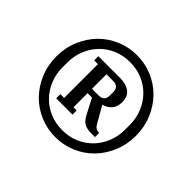

<svg xmlns="http://www.w3.org/2000/svg" viewBox="-105 -846 683 683"><g transform="rotate(45 237.0 -504.0)"><path d="M142 -419H161V-589H142V-610H251Q282 -610 300 -596.5Q318 -583 318 -554Q318 -532 306 -517.5Q294 -503 274 -498L310 -435Q319 -419 335 -419H337V-398H319Q299 -398 286 -404Q273 -410 263 -427L230 -490H208V-419H224V-398H142ZM237 -333Q271 -333 299.5 -345Q328 -357 349 -378.5Q370 -400 382 -429Q394 -458 394 -491V-517Q394 -550 382 -579Q370 -608 349 -629.5Q328 -651 299.5 -663Q271 -675 237 -675Q203 -675 174.5 -663Q146 -651 125 -629.5Q104 -608 92 -579Q80 -550 80 -517V-491Q80 -458 92 -429Q104 -400 125 -378.5Q146 -357 174.5 -345Q203 -333 237 -333ZM237 -298Q196 -298 159.5 -313.5Q123 -329 96 -356.5Q69 -384 53 -422Q37 -460 37 -504Q37 -548 53 -586Q69 -624 96 -651.5Q123 -679 159.5 -694.5Q196 -710 237 -710Q278 -710 314.5 -694.5Q351 -679 378 -651.5Q405 -624 421 -586Q437 -548 437 -504Q437 -460 421 -422Q405 -384 378 -356.5Q351 -329 314.5 -313.5Q278 -298 237 -298ZM208 -512H242Q270 -512 270 -541V-556Q270 -585 242 -585H208Z"/></g></svg>

Font: IBM Plex Serif Medium
Style: Regular
Weight: 500
Designer: Mike Abbink, Paul van der Laan, Pieter van Rosmalen
Foundry: Bold Monday
Version: Version 2.5